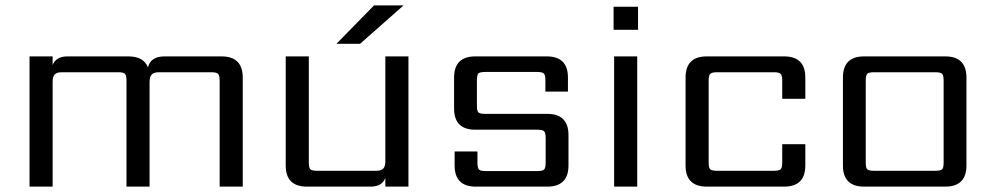

<svg xmlns="http://www.w3.org/2000/svg" viewBox="-20 -695 3699 715"><path d="M593 -485H805Q884 -485 884 -406V0H798V-395Q798 -414 792 -420Q786 -426 767 -426H572Q553 -426 545 -417.5Q537 -409 537 -390V0H451V-395Q451 -414 445.5 -420Q440 -426 420 -426H210Q192 -426 184 -418Q176 -410 176 -391V0H90V-485H176V-453Q189 -485 231 -485H458Q515 -485 531 -444Q541 -485 593 -485Z M1483 -675 1321 -532H1233L1373 -675ZM1415 -485H1501V0H1415V-32Q1402 0 1360 0H1123Q1044 0 1044 -79V-485H1130V-90Q1130 -70 1136 -64.5Q1142 -59 1161 -59H1381Q1399 -59 1407 -67Q1415 -75 1415 -94Z M2012 -89V-181Q2012 -200 2006.5 -206Q2001 -212 1981 -212H1750Q1671 -212 1671 -291V-406Q1671 -485 1750 -485H2016Q2095 -485 2095 -406V-354H2011V-396Q2011 -416 2005 -421.5Q1999 -427 1980 -427H1787Q1767 -427 1761.5 -421.5Q1756 -416 1756 -396V-302Q1756 -282 1761.5 -276.5Q1767 -271 1787 -271H2018Q2097 -271 2097 -192V-79Q2097 0 2018 0H1752Q1673 0 1673 -79V-131H1758V-89Q1758 -70 1763.5 -64Q1769 -58 1789 -58H1981Q2001 -58 2006.5 -64Q2012 -70 2012 -89Z M2353 0H2267V-485H2353ZM2265 -584V-670H2356V-584Z M2979 -327H2893V-395Q2893 -414 2887 -420Q2881 -426 2862 -426H2650Q2631 -426 2625 -420Q2619 -414 2619 -395V-90Q2619 -70 2625 -64.5Q2631 -59 2650 -59H2862Q2881 -59 2887 -64.5Q2893 -70 2893 -90V-158H2979V-79Q2979 0 2900 0H2612Q2533 0 2533 -79V-406Q2533 -485 2612 -485H2900Q2979 -485 2979 -406Z M3494 -90V-395Q3494 -414 3488.5 -420Q3483 -426 3463 -426H3235Q3215 -426 3209.5 -420Q3204 -414 3204 -395V-90Q3204 -70 3209.5 -64.5Q3215 -59 3235 -59H3463Q3483 -59 3488.5 -64.5Q3494 -70 3494 -90ZM3198 -485H3500Q3579 -485 3579 -406V-79Q3579 0 3500 0H3198Q3119 0 3119 -79V-406Q3119 -485 3198 -485Z"/></svg>

Font: Sarpanch
Style: Regular
Weight: 400
Designer: Manushi Parikh (Devanagari and Latin), Jyotish Sonowal (Devanagari)
Foundry: Indian Type Foundry
Version: Version 2.004;PS 1.0;hotconv 1.0.78;makeotf.lib2.5.61930; tt